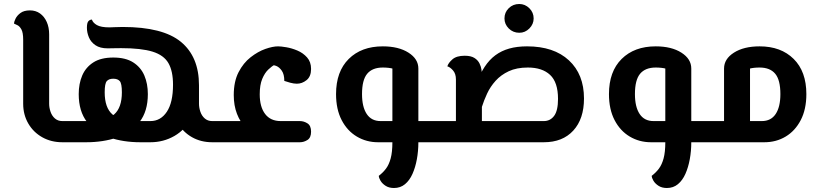

<svg xmlns="http://www.w3.org/2000/svg" viewBox="-20 -712 4116 961"><path d="M292 0Q236 0 191.5 -25Q147 -50 121.5 -94Q96 -138 96 -193V-513Q96 -549 87 -565Q78 -581 67 -586Q56 -591 50 -594Q50 -602 57.5 -618Q65 -634 82.5 -647Q100 -660 130 -660Q159 -660 180.5 -644.5Q202 -629 214 -602Q226 -575 226 -540V-193Q226 -173 233 -152.5Q240 -132 255 -119Q270 -106 292 -106H319V0ZM319 0V-106Q330 -106 334.5 -91.5Q339 -77 339 -53Q339 -29 334.5 -14.5Q330 0 319 0Z M1042 0Q986 0 941.5 -25Q897 -50 871.5 -94Q846 -138 846 -193V-237L976 -281V-193Q976 -173 983 -152.5Q990 -132 1005 -119Q1020 -106 1042 -106H1093V0ZM319 0V-106H412Q513 -106 551.5 -139.5Q590 -173 590 -250Q590 -294 579.5 -306Q569 -318 547 -318Q525 -318 514.5 -306Q504 -294 504 -250Q504 -173 542.5 -139.5Q581 -106 682 -106H733Q784 -106 815 -152.5Q846 -199 846 -288Q846 -356 823 -396Q800 -436 743.5 -453.5Q687 -471 586 -471Q564 -471 545.5 -470.5Q527 -470 519 -470Q481 -470 458 -485.5Q435 -501 425 -525Q415 -549 415 -573Q415 -598 422.5 -606Q430 -614 440 -614Q445 -598 465 -586.5Q485 -575 528 -575Q542 -575 554 -576Q566 -577 594 -577Q795 -577 885.5 -502.5Q976 -428 976 -285Q976 -190 942 -126.5Q908 -63 853 -31.5Q798 0 733 0H682Q597 0 527 -24Q457 -48 415.5 -101.5Q374 -155 374 -241Q374 -293 391.5 -334Q409 -375 447 -399.5Q485 -424 547 -424Q609 -424 647 -399.5Q685 -375 702.5 -334Q720 -293 720 -241Q720 -155 678.5 -101.5Q637 -48 567 -24Q497 0 412 0ZM319 0Q309 0 304 -14.5Q299 -29 299 -53Q299 -77 304 -91.5Q309 -106 319 -106ZM1093 0V-106Q1104 -106 1108.5 -91.5Q1113 -77 1113 -53Q1113 -29 1108.5 -14.5Q1104 0 1093 0Z M1093 0V-106H1251L1210 -72Q1182 -101 1166 -142.5Q1150 -184 1150 -236Q1150 -304 1174 -350.5Q1198 -397 1234.5 -425.5Q1271 -454 1308 -467Q1345 -480 1372 -480Q1386 -480 1413 -475.5Q1440 -471 1468.5 -459Q1497 -447 1517 -424.5Q1537 -402 1537 -367Q1537 -329 1514.5 -311Q1492 -293 1466 -293Q1451 -293 1432.5 -298Q1414 -303 1403 -307Q1403 -340 1390.5 -358Q1378 -376 1362.5 -382Q1347 -388 1337 -384L1355 -388Q1341 -381 1323 -364Q1305 -347 1292.5 -317Q1280 -287 1280 -240Q1280 -177 1307 -141.5Q1334 -106 1385 -106H1481Q1501 -106 1519 -94.5Q1537 -83 1537 -53Q1537 -23 1519 -11.5Q1501 0 1481 0ZM1093 0Q1083 0 1078 -14.5Q1073 -29 1073 -53Q1073 -77 1078 -91.5Q1083 -106 1093 -106Z M2074 0V-106H2175V0ZM1872 0Q1814 0 1766 -28.5Q1718 -57 1690 -111Q1662 -165 1662 -241Q1662 -354 1725.5 -417Q1789 -480 1896 -480Q1975 -480 2024.5 -448.5Q2074 -417 2074 -369V0H1944V-369Q1937 -371 1924 -372.5Q1911 -374 1896 -374Q1844 -374 1818 -343Q1792 -312 1792 -241Q1792 -177 1815.5 -141.5Q1839 -106 1885 -106H2074V0ZM1952 229Q1927 229 1910 218Q1893 207 1884.5 192.5Q1876 178 1876 168Q1897 152 1912 132Q1927 112 1935.5 80.5Q1944 49 1944 0V-106H2074V0Q2074 44 2066.5 85Q2059 126 2044.5 158.5Q2030 191 2007 210Q1984 229 1952 229ZM2175 0V-106Q2186 -106 2190.5 -91.5Q2195 -77 2195 -53Q2195 -29 2190.5 -14.5Q2186 0 2175 0Z M2175 0V-106H2702Q2734 -106 2753.5 -132Q2773 -158 2773 -217Q2773 -300 2733.5 -337Q2694 -374 2622 -374Q2566 -374 2526.5 -355.5Q2487 -337 2460.5 -307.5Q2434 -278 2418 -243.5Q2402 -209 2392 -177H2328Q2344 -242 2363 -291.5Q2382 -341 2405.5 -377Q2429 -413 2459.5 -435.5Q2490 -458 2529 -469Q2568 -480 2618 -480Q2752 -480 2827.5 -410Q2903 -340 2903 -219Q2903 -117 2849.5 -58.5Q2796 0 2702 0ZM2262 0V-314Q2262 -343 2247.5 -359.5Q2233 -376 2219 -380Q2224 -397 2244.5 -415Q2265 -433 2306 -433Q2337 -433 2354.5 -422Q2372 -411 2380 -394.5Q2388 -378 2390 -362.5Q2392 -347 2392 -338V0ZM2175 0Q2165 0 2160 -14.5Q2155 -29 2155 -53Q2155 -77 2160 -91.5Q2165 -106 2175 -106ZM2579.4 -548Q2548 -548 2526.5 -569.4Q2505 -590.8 2505 -619.8Q2505 -650 2526.4 -671Q2547.7 -692 2579.1 -692Q2608 -692 2629.5 -670.8Q2651 -649.6 2651 -619.7Q2651 -591 2629.6 -569.5Q2608.3 -548 2579.4 -548Z M3440 0V-106H3541V0ZM3238 0Q3180 0 3132 -28.5Q3084 -57 3056 -111Q3028 -165 3028 -241Q3028 -354 3091.5 -417Q3155 -480 3262 -480Q3341 -480 3390.5 -448.5Q3440 -417 3440 -369V0H3310V-369Q3303 -371 3290 -372.5Q3277 -374 3262 -374Q3210 -374 3184 -343Q3158 -312 3158 -241Q3158 -177 3181.5 -141.5Q3205 -106 3251 -106H3440V0ZM3318 229Q3293 229 3276 218Q3259 207 3250.5 192.5Q3242 178 3242 168Q3263 152 3278 132Q3293 112 3301.5 80.5Q3310 49 3310 0V-106H3440V0Q3440 44 3432.5 85Q3425 126 3410.5 158.5Q3396 191 3373 210Q3350 229 3318 229ZM3541 0V-106Q3552 -106 3556.5 -91.5Q3561 -77 3561 -53Q3561 -29 3556.5 -14.5Q3552 0 3541 0Z M3541 0V-106H3793Q3839 -106 3862.5 -141.5Q3886 -177 3886 -241Q3886 -312 3860 -343Q3834 -374 3782 -374Q3767 -374 3754 -372.5Q3741 -371 3734 -369V0H3604V-369Q3604 -417 3653.5 -448.5Q3703 -480 3782 -480Q3889 -480 3952.5 -417Q4016 -354 4016 -241Q4016 -165 3988 -111Q3960 -57 3912.5 -28.5Q3865 0 3806 0ZM3541 0Q3531 0 3526 -14.5Q3521 -29 3521 -53Q3521 -77 3526 -91.5Q3531 -106 3541 -106Z"/></svg>

Font: El Messiri
Style: Regular
Weight: 400
Designer: Mohamed Gaber
Foundry: Kief Type Foundry
Version: Version 2.020